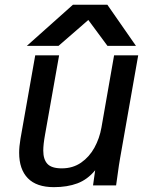

<svg xmlns="http://www.w3.org/2000/svg" viewBox="-20 -784 640 812"><path d="M61 -138Q61 -163.5 66.5 -196.5L129 -550H230L170.5 -214.5Q163 -173.5 163 -147Q163 -110 180.5 -91Q198 -72 241.5 -72Q288 -72 323 -96.2Q358 -120.5 379.5 -159.8Q401 -199 409 -244.5L462.5 -550H564.5L488 -115.5Q483.5 -91.5 476.5 -39Q477.5 -45.5 471 0H373.5L382.5 -64Q350 -24.5 307.2 -8.5Q264.5 7.5 208 7.5Q134.5 7.5 97.8 -30.2Q61 -68 61 -138ZM288.5 -764H434L555 -590H434.5L353.5 -699.5L227.5 -590H93.5Z"/></svg>

Font: JuliaMono MediumItalic
Style: Regular
Weight: 500
Italic angle: -9°
Monospace: yes
Designer: cormullion
Foundry: corm
Version: Version 0.049; ttfautohint (v1.8.4)